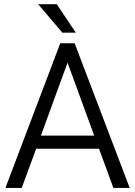

<svg xmlns="http://www.w3.org/2000/svg" viewBox="-20 -919 660 939"><path d="M166.5 -898.5H257.5L350.8 -759.2H285ZM274.8 -707.5H345L614.3 0H534.5L464.3 -191.5H156.8L86.3 0H6.5ZM310.3 -612.5 180 -255.8H440.7Z"/></svg>

Font: FreesentationVF
Style: Regular
Weight: 400
Designer: glyphs from Roboto by Christian Robertson / Hangul glyphs from Noto Sans CJK(Source Han Sans) by Jang Soo-young and Kang
Foundry: PT&
Version: Version 2.001;Glyphs 3.3.1 (3343)